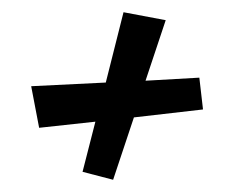

<svg xmlns="http://www.w3.org/2000/svg" viewBox="-20 -561 385 314"><path d="M31 -420 44 -352 136 -362 115 -280 165 -267 199 -369 312 -382 306 -434 218 -429 251 -528 182 -541 153 -426Z"/></svg>

Font: Corrode
Style: Regular
Weight: 400
Designer: Mew Too
Version: Version 0.532